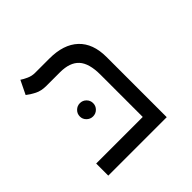

<svg xmlns="http://www.w3.org/2000/svg" viewBox="-159 -758 904 904"><g transform="rotate(-45 293.0 -306.0)"><path d="M68.8 0V-80.6H378.9V-362.3Q378.9 -438 348.1 -471.4Q317.4 -504.9 252 -504.9H161.1Q127.9 -504.9 103.5 -517.3Q79.1 -529.8 62 -543.5L95.2 -611.8Q106.4 -604 126 -595Q145.5 -585.9 167 -585.9H262.7Q356.9 -585.9 407.5 -538.3Q458 -490.7 458 -400.9V0ZM215.3 -247.6Q197.3 -247.6 184.1 -260.5Q170.9 -273.4 170.9 -291.5Q170.9 -310.1 184.1 -323Q197.3 -335.9 215.3 -335.9Q233.9 -335.9 246.8 -323Q259.8 -310.1 259.8 -291.5Q259.8 -273.4 246.8 -260.5Q233.9 -247.6 215.3 -247.6Z"/></g></svg>

Font: Cascadia Code NF SemiLight
Style: Regular
Weight: 350
Monospace: yes
Designer: Aaron Bell
Foundry: Saja Typeworks
Version: Version 2404.023; ttfautohint (v1.8.4)